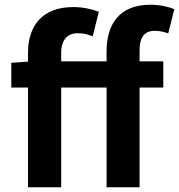

<svg xmlns="http://www.w3.org/2000/svg" viewBox="-20 -796 761 816"><path d="M28.1 -529.1V-424H99.1V0H240.1V-424H432.9V0H573.2V-424H674V-535.2H573.2V-581C573.2 -641 596.2 -665.1 638.1 -665.1C656.2 -665.1 675.8 -661.2 695 -654.1L720.9 -757.1C696.7 -767 660.9 -775.9 619 -775.9C485.1 -775.9 432.9 -690 432.9 -578.1V-535.2H240.1V-572.1C240.1 -627.1 268.1 -654.8 308.9 -654.8C337 -654.8 354.8 -649.9 373.9 -641L399.9 -746.1C373.9 -756 334.9 -766 291.9 -766C155.9 -766 99.1 -682.2 99.1 -572.1V-534.1Z"/></svg>

Font: Karasuma Gothic
Style: Bold
Weight: 700
Designer: Rasmus Andersson / Ryoko Nishizuka
Foundry: Genbu
Version: Version 1.00